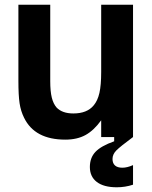

<svg xmlns="http://www.w3.org/2000/svg" viewBox="-20 -581 646 814"><path d="M544 0Q490 40 473.5 56.5Q457 73 457 93Q457 111 467.5 120.5Q478 130 499 130Q519 130 544 119V202Q511 213 475 213Q420 213 390.5 190.5Q361 168 361 127Q361 88 384.5 63Q408 38 464 18V0H409V-71Q378 -28 342.5 -8.5Q307 11 257 11Q127 11 82 -82Q68 -110 63 -143.5Q58 -177 58 -238V-561H193V-237Q193 -194 199.5 -167.5Q206 -141 220 -125Q244 -100 291 -100Q349 -100 377 -134Q394 -154 401.5 -187Q409 -220 409 -276V-561H544Z"/></svg>

Font: Open Sauce One
Style: Bold
Weight: 700
Designer: Alfredo Marco Pradil
Foundry: Creative Sauce Fz LLC
Version: Version 1.477